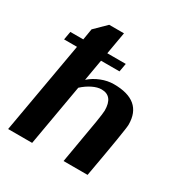

<svg xmlns="http://www.w3.org/2000/svg" viewBox="-156 -780 859 900"><g transform="rotate(30 274.0 -330.0)"><path d="M99 -495H29L37 -540H107L117 -600L178 -660H258L237 -540H337L329 -495H229L209 -380Q235 -403 269 -416.5Q303 -430 337 -430Q491 -430 491 -300Q491 -273 442 0H312Q344 -182 352.5 -235Q361 -288 361 -301Q361 -380 299 -380Q277 -380 250.5 -367Q224 -354 200 -332L142 0H12Z"/></g></svg>

Font: Philosopher
Style: Bold Italic
Weight: 700
Italic angle: -10°
Designer: Jovanny Lemonad
Foundry: Jovanny Lemonad
Version: Version 2.000